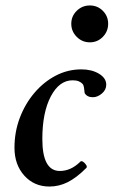

<svg xmlns="http://www.w3.org/2000/svg" viewBox="-20 -670 416 703"><path d="M161 13Q105 13 69 -27Q33 -67 33 -129Q33 -187 52.5 -238.5Q72 -290 106 -330Q140 -370 184 -393Q228 -416 278 -416Q316 -416 342.5 -400Q369 -384 369 -360Q369 -341 353 -327.5Q337 -314 320 -314Q299 -314 290 -329Q289 -340 287.5 -349.5Q286 -359 282 -363Q278 -368 269 -372Q260 -376 246 -376Q197 -376 166 -317Q135 -258 135 -161Q135 -44 199 -44Q240 -44 274 -78Q278 -82 284.5 -77.5Q291 -73 295.5 -66Q300 -59 296 -55Q260 -19 228 -3Q196 13 161 13ZM309 -515Q281 -515 261 -535Q241 -555 241 -583Q241 -611 261 -630.5Q281 -650 309 -650Q337 -650 356.5 -630.5Q376 -611 376 -583Q376 -555 356.5 -535Q337 -515 309 -515Z"/></svg>

Font: Junicode
Style: Bold Italic
Weight: 700
Italic angle: -11°
Designer: Peter S. Baker
Version: Version 2.100; ttfautohint (v1.8.4)